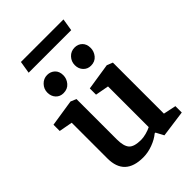

<svg xmlns="http://www.w3.org/2000/svg" viewBox="-251 -969 1088 1088"><g transform="rotate(-45 292.5 -425.5)"><path d="M236 11Q162 11 125 -24Q88 -59 88 -129V-415L7 -430V-480L168 -505L202 -491V-168Q202 -113 222 -90.5Q242 -68 298 -68Q317 -68 340.5 -74.5Q364 -81 379 -89V-415L298 -430V-480L459 -505L494 -491V-82L570 -66V-15L409 7L384 -40H378Q352 -18 313 -3.5Q274 11 236 11ZM394 -566Q367 -566 349 -585Q331 -604 331 -633Q331 -662 351 -683.5Q371 -705 401 -705Q428 -705 446 -687.5Q464 -670 464 -639Q464 -611 445.5 -588.5Q427 -566 394 -566ZM174 -566Q146 -566 128.5 -585Q111 -604 111 -633Q111 -662 131.5 -683.5Q152 -705 181 -705Q208 -705 226.5 -687.5Q245 -670 245 -639Q245 -611 226 -588.5Q207 -566 174 -566ZM116 -788 128 -862H469L457 -788Z"/></g></svg>

Font: Faustina Light SemiBold
Style: Regular
Weight: 600
Version: Version 1.200